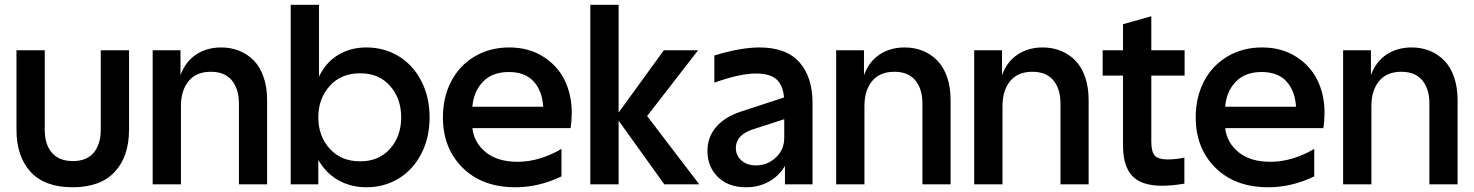

<svg xmlns="http://www.w3.org/2000/svg" viewBox="-20 -770 6157 802"><path d="M48.8 -229V-560.1H167V-226.1Q167 -166.5 197 -131.8Q227.1 -97.2 284.2 -97.2Q342.8 -97.2 371.8 -132.6Q400.9 -168 400.9 -229V-560.1H519V-229Q519 -116.2 459.2 -52Q399.4 12.2 283.2 12.2Q167 12.2 107.9 -52Q48.8 -116.2 48.8 -229Z M617.7 -560.1H733.9V-456.1Q754.9 -513.2 799.6 -542.5Q844.2 -571.8 903.8 -571.8Q944.3 -571.8 978.8 -558.1Q1013.2 -544.4 1039.6 -517.8Q1065.9 -491.2 1080.8 -448.7Q1095.7 -406.2 1095.7 -352.1V0H978V-337.9Q978 -398.9 948.2 -434.6Q918.5 -470.2 860.8 -470.2Q799.8 -470.2 767.8 -431.2Q735.8 -392.1 735.8 -327.1V0H617.7Z M1484.4 -96.2Q1563 -96.2 1609.4 -148.7Q1655.8 -201.2 1655.8 -279.8Q1655.8 -358.4 1609.4 -411.1Q1563 -463.9 1484.4 -463.9Q1404.8 -463.9 1357.2 -410.9Q1309.6 -357.9 1309.6 -279.8Q1309.6 -201.7 1357.2 -148.9Q1404.8 -96.2 1484.4 -96.2ZM1194.3 0V-750H1312.5V-450.2Q1341.3 -509.8 1392.8 -540.8Q1444.3 -571.8 1510.7 -571.8Q1584 -571.8 1643.8 -536.1Q1703.6 -500.5 1739 -433.3Q1774.4 -366.2 1774.4 -279.8Q1774.4 -193.4 1739 -126.2Q1703.6 -59.1 1643.8 -23.4Q1584 12.2 1510.7 12.2Q1445.8 12.2 1393.6 -17.1Q1341.3 -46.4 1309.6 -102.1V0Z M2133.3 12.2Q1994.6 12.2 1912.4 -69.3Q1830.1 -150.9 1830.1 -279.8Q1830.1 -362.8 1864 -429Q1897.9 -495.1 1961.4 -533.4Q2024.9 -571.8 2107.4 -571.8Q2188 -571.8 2248.3 -533.9Q2308.6 -496.1 2338.4 -435.1Q2368.2 -374 2368.2 -299.8Q2368.2 -266.6 2363.3 -234.9H1953.1Q1960 -174.3 2009 -134.3Q2058.1 -94.2 2142.1 -94.2Q2232.9 -94.2 2325.2 -147.9V-33.2Q2231 12.2 2133.3 12.2ZM1953.1 -324.2H2249Q2245.1 -390.1 2209.2 -429.7Q2173.3 -469.2 2105.5 -469.2Q2036.1 -469.2 1997.1 -428.2Q1958 -387.2 1953.1 -324.2Z M2445.8 0V-750H2564V-299.8L2752.9 -560.1H2896L2683.1 -285.2L2900.9 0H2754.9L2564 -266.1V0Z M2935.1 -139.2Q2935.1 -197.8 2971.7 -240Q3008.3 -282.2 3075.7 -304.2L3254.9 -362.8Q3250.5 -415.5 3222.7 -439.2Q3194.8 -462.9 3138.7 -462.9Q3070.3 -462.9 2963.9 -424.8V-538.1Q3073.2 -571.8 3152.8 -571.8Q3264.6 -571.8 3319.3 -509.8Q3374 -447.8 3374 -339.8V0H3258.8V-77.1Q3234.4 -35.2 3192.1 -11.5Q3149.9 12.2 3096.7 12.2Q3022 12.2 2978.5 -30.8Q2935.1 -73.7 2935.1 -139.2ZM3053.7 -151.9Q3053.7 -120.6 3076.9 -99.9Q3100.1 -79.1 3137.7 -79.1Q3185.1 -79.1 3220.5 -111.8Q3255.9 -144.5 3255.9 -194.8V-272L3126 -230Q3053.7 -206.5 3053.7 -151.9Z M3472.7 -560.1H3588.9V-456.1Q3609.9 -513.2 3654.5 -542.5Q3699.2 -571.8 3758.8 -571.8Q3799.3 -571.8 3833.7 -558.1Q3868.2 -544.4 3894.5 -517.8Q3920.9 -491.2 3935.8 -448.7Q3950.7 -406.2 3950.7 -352.1V0H3833V-337.9Q3833 -398.9 3803.2 -434.6Q3773.4 -470.2 3715.8 -470.2Q3654.8 -470.2 3622.8 -431.2Q3590.8 -392.1 3590.8 -327.1V0H3472.7Z M4049.3 -560.1H4165.5V-456.1Q4186.5 -513.2 4231.2 -542.5Q4275.9 -571.8 4335.4 -571.8Q4376 -571.8 4410.4 -558.1Q4444.8 -544.4 4471.2 -517.8Q4497.6 -491.2 4512.5 -448.7Q4527.3 -406.2 4527.3 -352.1V0H4409.7V-337.9Q4409.7 -398.9 4379.9 -434.6Q4350.1 -470.2 4292.5 -470.2Q4231.4 -470.2 4199.5 -431.2Q4167.5 -392.1 4167.5 -327.1V0H4049.3Z M4835 5.9Q4747.6 5.9 4709.2 -35.4Q4670.9 -76.7 4670.9 -163.1V-454.1H4585.9V-560.1H4670.9V-668.9L4789.1 -702.1V-560.1H4928.2V-454.1H4789.1V-179.2Q4789.1 -135.3 4804 -119.6Q4818.8 -104 4856.9 -104Q4892.1 -104 4927.2 -111.8V-2.9Q4873.5 5.9 4835 5.9Z M5277.8 12.2Q5139.2 12.2 5056.9 -69.3Q4974.6 -150.9 4974.6 -279.8Q4974.6 -362.8 5008.5 -429Q5042.5 -495.1 5106 -533.4Q5169.4 -571.8 5252 -571.8Q5332.5 -571.8 5392.8 -533.9Q5453.1 -496.1 5482.9 -435.1Q5512.7 -374 5512.7 -299.8Q5512.7 -266.6 5507.8 -234.9H5097.7Q5104.5 -174.3 5153.6 -134.3Q5202.6 -94.2 5286.6 -94.2Q5377.4 -94.2 5469.7 -147.9V-33.2Q5375.5 12.2 5277.8 12.2ZM5097.7 -324.2H5393.6Q5389.6 -390.1 5353.8 -429.7Q5317.9 -469.2 5250 -469.2Q5180.7 -469.2 5141.6 -428.2Q5102.5 -387.2 5097.7 -324.2Z M5590.3 -560.1H5706.5V-456.1Q5727.5 -513.2 5772.2 -542.5Q5816.9 -571.8 5876.5 -571.8Q5917 -571.8 5951.4 -558.1Q5985.8 -544.4 6012.2 -517.8Q6038.6 -491.2 6053.5 -448.7Q6068.4 -406.2 6068.4 -352.1V0H5950.7V-337.9Q5950.7 -398.9 5920.9 -434.6Q5891.1 -470.2 5833.5 -470.2Q5772.5 -470.2 5740.5 -431.2Q5708.5 -392.1 5708.5 -327.1V0H5590.3Z"/></svg>

Font: TASA Explorer SemiBold
Style: Regular
Weight: 600
Designer: Weizhong Zhang
Foundry: Local Remote
Version: Version 1.000;Glyphs 3.1.2 (3151)